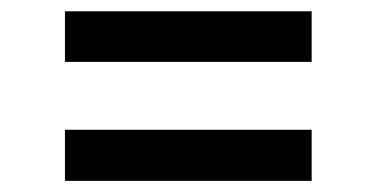

<svg xmlns="http://www.w3.org/2000/svg" viewBox="-20 -451 676 345"><path d="M96.7 -430.7H540V-339.8H96.7ZM96.7 -217.8H540V-126H96.7Z"/></svg>

Font: Pretendard Std Medium
Style: Regular
Weight: 500
Designer: Base glyphs from Inter by Rasmus Andersson; Hangeul glyphs from Noto Sans CJK(Source Han Sans) by Jang Soo-young and Kan
Foundry: Kil Hyung-jin
Version: Version 1.309